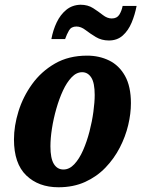

<svg xmlns="http://www.w3.org/2000/svg" viewBox="-20 -781 598 811"><path d="M227 10Q143 10 91 -40Q39 -90 39 -192Q39 -249 58 -310.5Q77 -372 115.5 -425.5Q154 -479 212 -512.5Q270 -546 348 -546Q399 -546 441 -525.5Q483 -505 508 -460.5Q533 -416 533 -345Q533 -301 521.5 -252.5Q510 -204 486 -157.5Q462 -111 425.5 -73Q389 -35 339.5 -12.5Q290 10 227 10ZM248 -65Q273 -65 294 -87.5Q315 -110 331 -146.5Q347 -183 358 -225.5Q369 -268 374.5 -309Q380 -350 380 -380Q380 -431 365.5 -453.5Q351 -476 327 -476Q303 -476 282.5 -454.5Q262 -433 246 -398.5Q230 -364 218 -322Q206 -280 199.5 -238.5Q193 -197 193 -163Q193 -112 207.5 -88.5Q222 -65 248 -65ZM440 -610Q409 -610 385 -624.5Q361 -639 341.5 -654Q322 -669 303 -669Q281 -669 271.5 -652.5Q262 -636 255 -616H197Q204 -654 219.5 -686.5Q235 -719 260 -739.5Q285 -760 320 -761Q351 -761 373.5 -746.5Q396 -732 414.5 -717.5Q433 -703 452 -703Q474 -703 484 -719Q494 -735 498 -756H557Q550 -719 536 -685.5Q522 -652 498.5 -631Q475 -610 440 -610Z"/></svg>

Font: Noto Serif Condensed ExtraBold
Style: Italic
Weight: 800
Width: 3
Italic angle: -12°
Designer: Monotype Design Team
Foundry: Monotype Imaging Inc.
Version: Version 2.014; ttfautohint (v1.8.4.7-5d5b)